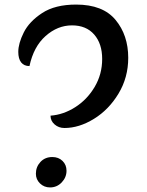

<svg xmlns="http://www.w3.org/2000/svg" viewBox="-20 -795 641 840"><path d="M427 -537Q427 -604 392 -644Q357 -684 295 -684Q232 -684 179.5 -637.5Q127 -591 109 -506Q85 -506 72.5 -522Q60 -538 60 -568Q60 -605 84 -653Q108 -701 164.5 -738Q221 -775 313 -775Q430 -775 485.5 -708Q541 -641 541 -542Q541 -456 498.5 -385.5Q456 -315 391 -275Q326 -235 262 -235Q237 -235 219 -250.5Q201 -266 201 -289Q257 -293 309 -326Q361 -359 394 -414.5Q427 -470 427 -537ZM137 -35Q137 -65 157 -86.5Q177 -108 209 -108Q236 -108 253.5 -91Q271 -74 271 -48Q271 -19 250 3Q229 25 199 25Q173 25 155 7.5Q137 -10 137 -35Z"/></svg>

Font: Lemonada Light
Style: Regular
Weight: 300
Designer: Mohamed Gaber (Arabic) Eduardo Tunni (Latin)
Foundry: Kief Type Foundry
Version: Version 3.006